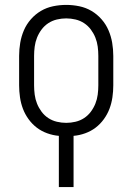

<svg xmlns="http://www.w3.org/2000/svg" viewBox="-20 -548 540 783"><path d="M220 215V6Q196 4 172.5 -4.5Q149 -13 130 -27.5Q111 -42 96.5 -62Q82 -82 73.5 -104.5Q65 -127 61.5 -151.5Q58 -176 58 -200V-320Q58 -347 62.5 -373.5Q67 -400 77.5 -424.5Q88 -449 106 -469.5Q124 -490 147 -503.5Q170 -517 196.5 -522.5Q223 -528 250 -528Q277 -528 303.5 -522.5Q330 -517 353 -503.5Q376 -490 394 -469.5Q412 -449 422.5 -424.5Q433 -400 437.5 -373.5Q442 -347 442 -320V-200Q442 -176 438.5 -151.5Q435 -127 426.5 -104.5Q418 -82 403.5 -62Q389 -42 370 -27.5Q351 -13 327.5 -4.5Q304 4 280 6V215ZM250 -47Q269 -47 288 -51.5Q307 -56 323 -66.5Q339 -77 350.5 -92.5Q362 -108 369 -125.5Q376 -143 378.5 -162Q381 -181 381 -200V-320Q381 -339 378.5 -358Q376 -377 369 -394.5Q362 -412 350.5 -427.5Q339 -443 323 -453.5Q307 -464 288 -468.5Q269 -473 250 -473Q231 -473 212 -468.5Q193 -464 177 -453.5Q161 -443 149.5 -427.5Q138 -412 131 -394.5Q124 -377 121.5 -358Q119 -339 119 -320V-200Q119 -181 121.5 -162Q124 -143 131 -125.5Q138 -108 149.5 -92.5Q161 -77 177 -66.5Q193 -56 212 -51.5Q231 -47 250 -47Z"/></svg>

Font: Iosevka SS18 Light
Style: Regular
Weight: 300
Monospace: yes
Designer: Belleve Invis
Foundry: Belleve Invis
Version: Version 25.1.1; ttfautohint (v1.8.4)